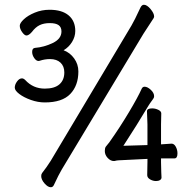

<svg xmlns="http://www.w3.org/2000/svg" viewBox="-20 -736 797 806"><path d="M309 -436Q309 -377 275 -341.5Q241 -306 168 -306Q139 -306 109.5 -316.5Q80 -327 61 -341.5Q42 -356 42 -368Q42 -381 51.5 -394Q61 -407 72 -407Q79 -407 86 -400Q119 -364 168 -364Q209 -364 229.5 -382Q250 -400 250 -432Q250 -458 234 -473Q218 -488 190 -488Q168 -488 147 -481L142 -480Q132 -480 123.5 -492.5Q115 -505 115 -518Q115 -534 127 -535Q165 -538 201.5 -555.5Q238 -573 238 -604Q238 -622 226 -630.5Q214 -639 189 -639Q164 -639 146.5 -630.5Q129 -622 114 -602Q101 -587 91 -587Q83 -587 73 -601Q63 -615 63 -628Q63 -639 80 -655Q97 -671 126 -683Q155 -695 188 -695Q240 -695 268 -671.5Q296 -648 296 -606Q296 -582 282.5 -560Q269 -538 247 -525Q274 -515 291.5 -490.5Q309 -466 309 -436ZM569 -703Q575 -716 584 -716Q597 -716 612 -698Q627 -680 627 -667Q627 -664 625 -660Q608 -635 582 -594L239 -24Q227 -4 206 41Q202 50 193 50Q181 50 167 34Q153 18 153 3Q153 -5 157 -10Q176 -34 193 -61L532 -629Q544 -649 569 -703ZM657 -13Q658 -4 658 9Q658 16 651.5 20Q645 24 635 24Q622 24 610 17Q598 10 598 -1L599 -56V-69L478 -63Q472 -63 460 -60H458Q444 -60 432 -73Q420 -86 420 -102Q420 -114 424 -120Q429 -127 434 -132.5Q439 -138 442 -143Q483 -201 521 -264.5Q559 -328 575 -364Q579 -372 587 -372Q599 -372 613 -359Q627 -346 627 -332Q627 -326 623 -321Q607 -299 603 -292Q556 -213 498 -124L599 -127V-214L597 -269Q597 -281 619 -281Q632 -281 644.5 -275Q657 -269 657 -260L656 -214V-130L700 -133Q711 -133 718 -120Q725 -107 725 -92Q725 -71 712 -71H656V-55Z"/></svg>

Font: Fusion Kai T
Style: Regular
Weight: 400
Designer: Fontworks Inc.
Version: Version 24.134;May 13, 2024